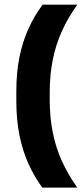

<svg xmlns="http://www.w3.org/2000/svg" viewBox="-20 -696 366 840"><path d="M197.5 -290.4V-260.6Q197.5 -183.5 210.7 -117.1Q223.9 -50.8 250.7 8.5Q277.6 67.8 318.2 124.8H165Q128.9 75.5 103.5 18.4Q78.1 -38.6 64.7 -106.2Q51.4 -173.8 51.4 -254.8V-296.1Q51.4 -377.2 64.8 -444.6Q78.2 -512 103.9 -569.1Q129.6 -626.2 166.4 -675.5H318.2Q277.6 -619 250.7 -559.5Q223.9 -500 210.7 -433.8Q197.5 -367.6 197.5 -290.4Z"/></svg>

Font: Anek Odia Medium
Style: Regular
Weight: 500
Designer: Yesha Goshar & Mahesh Sahu (Odia), Yesha Goshar (Latin)
Foundry: Ek Type
Version: Version 1.003